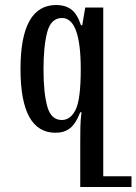

<svg xmlns="http://www.w3.org/2000/svg" viewBox="-20 -522 546 768"><path d="M154 -245Q154 -151 169 -96.5Q184 -42 227 -42Q262 -42 282.5 -83Q303 -124 303 -245Q303 -450 228 -450Q184 -450 169 -394Q154 -338 154 -245ZM301 226V43Q301 13 301.5 -14Q302 -41 306 -73H301Q283 -27 260 -9Q237 9 202 9Q62 9 62 -246Q62 -502 205 -502Q240 -502 264 -485Q288 -468 304 -421H309L321 -492H393V183H506V226Z"/></svg>

Font: Noto Serif Armenian Condensed Regular
Style: Regular
Weight: 400
Width: 3
Designer: Monotype Design Team
Foundry: Monotype Imaging Inc.
Version: Version 1.900